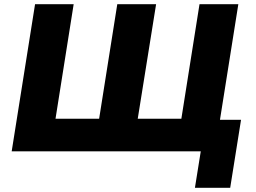

<svg xmlns="http://www.w3.org/2000/svg" viewBox="-20 -725 1226 920"><path d="M914 175 942 0H36L148 -705H333L246 -156H455L542 -705H728L640 -156H849L936 -705H1122L1034 -151H1135L1083 175Z"/></svg>

Font: Nunito Sans 9pt Black
Style: Italic
Weight: 900
Italic angle: -9°
Version: Version 3.101;gftools[0.9.27]